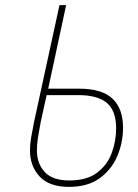

<svg xmlns="http://www.w3.org/2000/svg" viewBox="-20 -734 537 749"><path d="M249 -5Q172 -5 134.5 -45.5Q97 -86 97 -147Q97 -172 101.5 -197.5Q106 -223 113 -259L212 -714H238L168 -388H290Q378 -388 419 -349Q460 -310 460 -236Q460 -178 437.5 -125Q415 -72 368.5 -38.5Q322 -5 249 -5ZM250 -30Q319 -30 359 -60.5Q399 -91 416 -137.5Q433 -184 433 -233Q433 -302 397 -332.5Q361 -363 285 -363H162L139 -259Q132 -222 128 -196.5Q124 -171 124 -147Q124 -96 154.5 -63Q185 -30 250 -30Z"/></svg>

Font: Noto Sans Disp Thin
Style: Italic
Weight: 100
Italic angle: -12°
Designer: Monotype Design Team
Foundry: Monotype Imaging Inc.
Version: Version 2.000;GOOG;noto-source:20170915:90ef993387c0